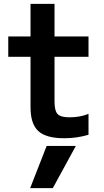

<svg xmlns="http://www.w3.org/2000/svg" viewBox="-20 -710 540 1000"><path d="M255 270H137L223 50H375ZM314 10Q221 10 180 -27Q139 -64 139 -151V-414H23V-520H139V-690H264V-520H441V-414H264V-181Q264 -133 280 -116Q296 -99 342 -99Q369 -99 394 -103.5Q419 -108 441 -117V-8Q410 1 379 5.5Q348 10 314 10Z"/></svg>

Font: M PLUS 1 Code SemiBold
Style: Regular
Weight: 600
Designer: Coji Morishita
Foundry: UNDERFOREST DESIGN
Version: Version 1.005